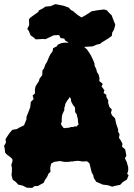

<svg xmlns="http://www.w3.org/2000/svg" viewBox="-26 -892 654 936"><path d="M131 24 105 23 85 13 63 8 50 -6 36 -16 30 -39 32 -56V-75L29 -88L35 -106L34 -117L22 -128L8 -138L-1 -148L-3 -167L-6 -181L3 -197L1 -214L8 -225L21 -244L34 -259L57 -263L66 -269L91 -281L103 -310V-322L109 -337L116 -355L121 -368L123 -383L124 -395L138 -409L133 -426L145 -437L144 -455L147 -470L155 -484L163 -495L167 -509L180 -526L181 -549L188 -558L195 -577L203 -590L213 -614L220 -628L230 -641L233 -657L252 -667L255 -674L274 -682L288 -684H303L324 -690L340 -683H354L369 -675L378 -669L398 -651L409 -635L417 -622L429 -597L435 -581V-572L443 -556L447 -540L455 -528L459 -511L458 -497L475 -483L469 -471L483 -452L479 -439L492 -430L493 -418L502 -402L501 -392L507 -371L519 -358L515 -342L520 -330L535 -315L540 -290L545 -275L550 -262V-249L557 -237L554 -220L563 -207L571 -191L569 -177L584 -164L587 -150L590 -133L583 -120L592 -102L599 -76V-60L594 -45L601 -37L592 -16L572 -4L560 9L535 14L521 18L500 11L475 8L443 -6L431 -25L429 -37L421 -52L415 -76L410 -96L398 -106L386 -105H374L363 -107L354 -108L340 -107L329 -105H319L311 -103H296H287L276 -105L267 -107L253 -105L238 -103L223 -94L219 -74L220 -54L210 -45L205 -32L193 -14L187 -1L158 15H143ZM293 -267 300 -269H306L313 -270L320 -273H331L339 -276L347 -275L351 -280L357 -285L355 -294L354 -302V-308L352 -318L350 -324L349 -332L346 -338L341 -344L340 -349V-356V-362L339 -369L335 -374L330 -380L328 -384L324 -391L321 -398L320 -404V-410L313 -419L310 -412L306 -407L301 -401L298 -395L293 -387L292 -382L290 -373L287 -365L288 -356L285 -350L282 -343L278 -335L276 -325L275 -315V-307V-298L271 -289L273 -283L278 -276L283 -269ZM311 -684 292 -694 287 -704 270 -706 262 -721 236 -720 196 -701 184 -702 148 -700 141 -707 123 -720 114 -742 107 -751 116 -769V-780L115 -798L123 -807L161 -834L163 -841L181 -850L196 -860L221 -862L244 -872L284 -864L309 -855L320 -843L330 -838L351 -820L371 -807L390 -817L421 -837L449 -842L482 -846L496 -841L506 -829L518 -818L529 -789L536 -772L530 -748L521 -733L519 -717L501 -704L467 -683L464 -679L444 -674L426 -666L394 -664L349 -661L341 -669L321 -671Z"/></svg>

Font: Winky Rough ExtraBold
Style: Regular
Weight: 800
Designer: Simon Atzbach
Foundry: typofactur
Version: Version 1.206; ttfautohint (v1.8.4.7-5d5b)